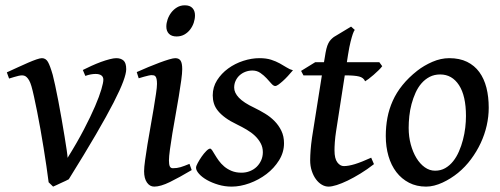

<svg xmlns="http://www.w3.org/2000/svg" viewBox="-20 -673 1858 713"><path d="M448.7 -416Q448.7 -400.4 437.7 -370.6Q426.8 -340.8 401.9 -292.2Q377 -243.7 336.2 -173.6Q295.4 -103.5 235.4 -7.3Q231 -4.9 223.4 -1.2Q215.8 2.4 207 6.3Q198.2 10.3 190.2 14.2Q182.1 18.1 177.2 20L160.6 3.9Q157.2 -23.4 152.3 -56.6Q147.5 -89.8 141.8 -124.5Q136.2 -159.2 130.1 -193.6Q124 -228 117.9 -258.5Q111.8 -289.1 106.4 -313.5Q101.1 -337.9 96.7 -353Q92.8 -366.2 88.4 -374Q84 -381.8 79.3 -386.2Q74.7 -390.6 70.3 -391.8Q65.9 -393.1 61.5 -393.1Q56.6 -393.1 48.8 -391.4Q41 -389.6 33.2 -387.2Q24.4 -384.8 13.7 -381.3L5.4 -404.3Q25.9 -413.6 46.4 -423.1Q66.9 -432.6 84.5 -440.2Q102.1 -447.8 115.5 -452.4Q128.9 -457 135.7 -457Q149.9 -457 158 -443.1Q166 -429.2 175.8 -395Q179.2 -382.3 184.8 -356.4Q190.4 -330.6 196.5 -298.6Q202.6 -266.6 208.7 -231.7Q214.8 -196.8 219.7 -166.7Q224.6 -136.7 227.8 -115Q231 -93.3 231 -86.9Q266.6 -144 291.7 -192.4Q316.9 -240.7 333 -278.3Q349.1 -315.9 356.4 -341.1Q363.8 -366.2 363.8 -377Q363.8 -387.7 356.2 -393.1Q348.6 -398.4 335 -398.4Q326.7 -398.4 317.1 -396.7Q307.6 -395 296.9 -391.1L287.6 -413.1Q302.2 -420.4 319.8 -428.5Q337.4 -436.5 354.7 -442.9Q372.1 -449.2 387.2 -453.1Q402.3 -457 411.6 -457Q428.7 -457 438.7 -448.2Q448.7 -439.5 448.7 -416Z M691.9 -41.5Q646 -14.2 611.1 2.9Q576.2 20 552.7 20Q536.1 20 525.6 4.6Q515.1 -10.7 515.1 -37.1Q515.1 -51.8 518.8 -78.1Q522.5 -104.5 527.6 -136.5Q532.7 -168.5 539.1 -203.1Q545.4 -237.8 550.5 -269Q555.7 -300.3 559.3 -324.7Q563 -349.1 563 -361.3Q563 -372.6 561.5 -379.2Q560.1 -385.7 557.6 -388.9Q555.2 -392.1 551.3 -393.1Q547.4 -394 543 -394Q539.1 -394 531.2 -392.3Q523.4 -390.6 515.1 -388.2Q505.9 -385.7 495.1 -382.3L487.8 -405.3Q508.3 -414.6 530.5 -423.8Q552.7 -433.1 572.5 -440.4Q592.3 -447.8 607.9 -452.4Q623.5 -457 630.9 -457Q644.5 -457 650.6 -447.8Q656.7 -438.5 656.7 -416Q656.7 -401.9 653.1 -375Q649.4 -348.1 644 -315.4Q638.7 -282.7 632.1 -246.6Q625.5 -210.4 620.1 -177.7Q614.7 -145 611.1 -118.2Q607.4 -91.3 607.4 -77.1Q607.4 -62 610.6 -55.2Q613.8 -48.3 622.1 -48.3Q637.2 -48.3 650.4 -52.2Q663.6 -56.2 683.6 -64.5ZM704.1 -616.2Q704.1 -602.5 699.5 -588.6Q694.8 -574.7 686 -563.2Q677.2 -551.8 664.6 -544.7Q651.9 -537.6 635.7 -537.6Q617.2 -537.6 607.4 -547.6Q597.7 -557.6 597.7 -574.2Q597.7 -587.4 602.5 -601.3Q607.4 -615.2 616.2 -626.7Q625 -638.2 637.7 -645.8Q650.4 -653.3 666.5 -653.3Q685.1 -653.3 694.6 -643.1Q704.1 -632.8 704.1 -616.2Z M1067.9 -412.1Q1058.6 -400.9 1048.8 -390.4Q1039.1 -379.9 1030 -371.8Q1021 -363.8 1013.7 -358.6Q1006.3 -353.5 1002.4 -353.5Q995.6 -353.5 987.8 -362.5Q980 -371.6 970 -382.3Q960 -393.1 947 -402.1Q934.1 -411.1 917.5 -411.1Q903.8 -411.1 891.6 -406.5Q879.4 -401.9 870.1 -393.6Q860.8 -385.3 855.2 -373.5Q849.6 -361.8 849.6 -347.7Q849.6 -328.6 867.2 -310.1Q884.8 -291.5 924.3 -272.9Q944.3 -263.2 964.1 -251.2Q983.9 -239.3 999.5 -223.4Q1015.1 -207.5 1024.9 -187.3Q1034.7 -167 1034.7 -141.1Q1034.7 -107.4 1016.4 -77.9Q998 -48.3 969.5 -26.6Q940.9 -4.9 906.5 7.6Q872.1 20 840.3 20Q814.5 20 790.8 12.9Q767.1 5.9 748.5 -4.6Q730 -15.1 719 -27.6Q708 -40 708 -50.3Q708 -56.2 714.4 -67.9Q720.7 -79.6 729 -91.6Q737.3 -103.5 746.1 -112.3Q754.9 -121.1 760.3 -121.1Q763.7 -121.1 768.1 -114.5Q772.5 -107.9 778.3 -97.9Q784.2 -87.9 792.5 -76.4Q800.8 -64.9 812.5 -54.9Q824.2 -44.9 840.1 -38.3Q856 -31.7 877 -31.7Q893.6 -31.7 908.2 -37.6Q922.9 -43.5 933.3 -53.7Q943.8 -64 950 -77.9Q956.1 -91.8 956.1 -107.9Q956.1 -126 948 -141.1Q939.9 -156.2 926.8 -168.7Q913.6 -181.2 896.2 -191.4Q878.9 -201.7 860.8 -210.4Q835 -222.7 817.6 -235.4Q800.3 -248 789.6 -261.2Q778.8 -274.4 774.4 -288.8Q770 -303.2 770 -318.8Q770 -349.6 786.1 -375Q802.2 -400.4 827.4 -418.7Q852.5 -437 883.3 -447Q914.1 -457 943.4 -457Q968.8 -457 986.8 -451.2Q1004.9 -445.3 1019 -437.5Q1033.2 -429.7 1044.7 -422.4Q1056.2 -415 1067.9 -412.1Z M1368.7 -63.5Q1343.8 -43.9 1318.6 -28.6Q1293.5 -13.2 1271.2 -2.4Q1249 8.3 1230.5 14.2Q1211.9 20 1200.2 20Q1187 20 1174.8 12.7Q1162.6 5.4 1153.1 -7.6Q1143.6 -20.5 1137.7 -38.6Q1131.8 -56.6 1131.8 -78.1Q1131.8 -87.4 1132.3 -96.7Q1132.8 -106 1133.5 -116Q1134.3 -126 1135.5 -137.2Q1136.7 -148.4 1138.7 -162.1L1175.3 -393.1H1106.9L1098.1 -409.7L1150.4 -441.9H1183.1L1186 -459Q1189 -479 1192.1 -491.7Q1195.3 -504.4 1199.5 -512.5Q1203.6 -520.5 1208.5 -525.6Q1213.4 -530.8 1219.7 -535.6L1283.7 -574.2L1297.4 -562Q1293.9 -557.6 1290 -546.4Q1286.6 -536.6 1282 -518.6Q1277.3 -500.5 1272.5 -470.2L1268.1 -441.9H1388.7L1399.4 -427.2Q1394.5 -420.4 1385.7 -411.9Q1377 -403.3 1367.4 -395Q1357.9 -386.7 1349.1 -380.1Q1340.3 -373.5 1335.9 -371.1Q1330.1 -384.8 1313.5 -388.9Q1296.9 -393.1 1262.2 -393.1H1260.3L1228 -185.1Q1226.6 -175.8 1225.3 -165.3Q1224.1 -154.8 1223.4 -145.3Q1222.7 -135.7 1222.4 -127.4Q1222.2 -119.1 1222.2 -114.3Q1222.2 -84 1232.7 -70.1Q1243.2 -56.2 1256.8 -56.2Q1273.9 -56.2 1297.9 -63.5Q1321.8 -70.8 1358.4 -87.4Z M1710.4 -242.2Q1710.4 -316.9 1684.6 -356.7Q1658.7 -396.5 1614.7 -396.5Q1592.8 -396.5 1575.4 -387.5Q1558.1 -378.4 1545.2 -363.5Q1532.2 -348.6 1523.2 -328.6Q1514.2 -308.6 1508.3 -286.6Q1502.4 -264.6 1500 -241.7Q1497.6 -218.8 1497.6 -198.2Q1497.6 -165.5 1505.4 -136.7Q1513.2 -107.9 1526.4 -86.2Q1539.6 -64.5 1557.4 -51.8Q1575.2 -39.1 1595.7 -39.1Q1616.7 -39.1 1633.3 -48.6Q1649.9 -58.1 1662.6 -74Q1675.3 -89.8 1684.3 -110.6Q1693.4 -131.3 1699.2 -153.8Q1705.1 -176.3 1707.8 -199.2Q1710.4 -222.2 1710.4 -242.2ZM1794.9 -272.9Q1794.9 -240.2 1787.4 -206.8Q1779.8 -173.3 1765.1 -141.8Q1750.5 -110.4 1729.2 -81.8Q1708 -53.2 1680.7 -30.8Q1668 -20.5 1653.3 -11.2Q1638.7 -2 1623.3 5.1Q1607.9 12.2 1592.5 16.1Q1577.1 20 1562.5 20Q1526.9 20 1499 5.6Q1471.2 -8.8 1451.9 -33.9Q1432.6 -59.1 1422.6 -93.5Q1412.6 -127.9 1412.6 -168Q1412.6 -203.1 1418.7 -235.6Q1424.8 -268.1 1438.5 -298.6Q1452.1 -329.1 1474.6 -356.9Q1497.1 -384.8 1529.3 -410.2Q1554.2 -429.7 1585.7 -443.4Q1617.2 -457 1648.4 -457Q1686.5 -457 1714.4 -443.4Q1742.2 -429.7 1760 -405.3Q1777.8 -380.9 1786.4 -347.2Q1794.9 -313.5 1794.9 -272.9Z"/></svg>

Font: Gentium Book Basic
Style: Italic
Weight: 400
Italic angle: -8°
Designer: J. Victor Gaultney and Annie Olsen
Foundry: SIL International
Version: Version 1.102; 2013; Maintenance release